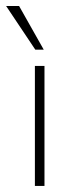

<svg xmlns="http://www.w3.org/2000/svg" viewBox="-27 -615 255 635"><path d="M89.8 -450.7H117.7L36.1 -595.2H-6.8ZM88.4 0H120.1V-397H88.4Z"/></svg>

Font: Now ExtraLight
Style: Regular
Weight: 200
Designer: Alfredo Marco Pradil
Foundry: Alfredo Marco Pradil
Version: Version 1.200;hotconv 1.0.109;makeotfexe 2.5.65596